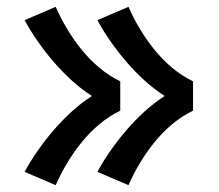

<svg xmlns="http://www.w3.org/2000/svg" viewBox="-20 -621 640 562"><path d="M356 -79 265 -118Q283 -151 304.5 -181.5Q326 -212 350.5 -240.5Q375 -269 403 -294.5Q431 -320 462 -340Q431 -360 403 -385.5Q375 -411 350.5 -439.5Q326 -468 304.5 -498.5Q283 -529 265 -562L356 -601Q371 -567 390 -535.5Q409 -504 432 -475.5Q455 -447 483.5 -423Q512 -399 545 -383V-297Q512 -281 483.5 -257Q455 -233 432 -204.5Q409 -176 390 -144.5Q371 -113 356 -79ZM143 -79 52 -118Q70 -151 91.5 -181.5Q113 -212 137.5 -240.5Q162 -269 190 -294.5Q218 -320 249 -340Q218 -360 190 -385.5Q162 -411 137.5 -439.5Q113 -468 91.5 -498.5Q70 -529 52 -562L143 -601Q158 -567 177 -535.5Q196 -504 219 -475.5Q242 -447 270.5 -423Q299 -399 332 -383V-297Q299 -281 270.5 -257Q242 -233 219 -204.5Q196 -176 177 -144.5Q158 -113 143 -79Z"/></svg>

Font: Iosevka Plex Etoile
Style: Bold
Weight: 700
Designer: Belleve Invis
Foundry: Belleve Invis
Version: Version 25.1.1; ttfautohint (v1.8.4)